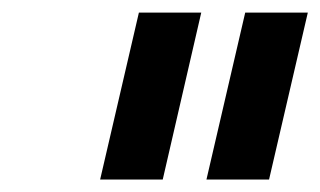

<svg xmlns="http://www.w3.org/2000/svg" viewBox="-20 -710 512 307"><path d="M140.1 -422.9 202.1 -689.9H301.8L240.2 -422.9ZM310.1 -422.9 372.1 -689.9H472.2L410.2 -422.9Z"/></svg>

Font: HK Grotesk Legacy
Style: Bold Italic
Weight: 700
Italic angle: -13°
Designer: Alfredo Marco Pradil
Foundry: Hanken Design Co.
Version: Version 2.022;PS 002.022;hotconv 1.0.88;makeotf.lib2.5.64775